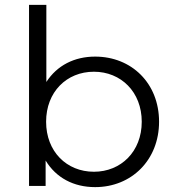

<svg xmlns="http://www.w3.org/2000/svg" viewBox="-20 -762 718 787"><path d="M99 0H167V-104C210 -33 282 5 370 5C519 5 632 -106 632 -263C632 -421 519 -530 370 -530C285 -530 214 -494 170 -426V-742H99ZM169 -263C169 -385 253 -468 365 -468C476 -468 561 -385 561 -263C561 -141 476 -58 365 -58C253 -58 169 -141 169 -263Z"/></svg>

Font: Malon Grotesk
Style: Regular
Weight: 400
Designer: Julieta Ulanovsky
Foundry: Julieta Ulanovsky
Version: Version 7.200